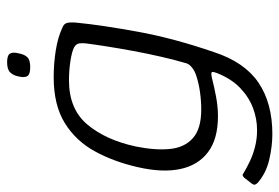

<svg xmlns="http://www.w3.org/2000/svg" viewBox="-150 -506 786 540"><g transform="rotate(-90 243.0 -236.0)"><path d="M43 -242Q58 -308 87 -361.5Q116 -415 166.5 -446.5Q217 -478 296 -478Q335 -478 372 -472Q409 -466 434 -454Q446 -450 448.5 -440.5Q451 -431 449 -411Q442 -341 423.5 -240Q405 -139 366 -26Q338 59 280.5 98Q223 137 136 137Q101 137 63 128Q25 119 -2 95Q-6 90 -6.5 87.5Q-7 85 -5 82Q-3 78 0.5 74Q4 70 7.5 65.5Q11 61 13 58Q17 54 20 53.5Q23 53 26 56Q41 65 60 74Q79 83 101 88.5Q123 94 147 94Q179 94 209.5 82.5Q240 71 266 46Q292 21 308 -20Q308 -22 309 -23.5Q310 -25 310 -27Q312 -34 307.5 -34.5Q303 -35 294 -33Q271 -27 242 -21.5Q213 -16 186 -16Q122 -16 85 -44Q48 -72 37.5 -122.5Q27 -173 43 -242ZM101 -247Q90 -193 94 -151.5Q98 -110 124.5 -86.5Q151 -63 205 -63Q229 -63 254 -66.5Q279 -70 300 -77Q313 -81 323 -89Q333 -97 335 -105Q344 -135 353 -174Q362 -213 369.5 -253.5Q377 -294 382.5 -329Q388 -364 391 -388Q392 -396 391 -405.5Q390 -415 379 -421Q367 -427 341 -431Q315 -435 287 -435Q206 -435 162.5 -383Q119 -331 101 -247ZM363 -577Q360 -560 352 -552Q344 -544 324 -544Q304 -544 299 -552Q294 -560 298 -577Q301 -592 309.5 -600.5Q318 -609 338 -609Q358 -609 362.5 -600.5Q367 -592 363 -577Z"/></g></svg>

Font: Glory Thin Light
Style: Italic
Weight: 300
Italic angle: -12°
Version: Version 1.011